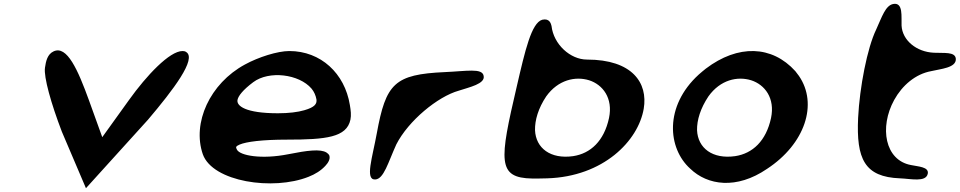

<svg xmlns="http://www.w3.org/2000/svg" viewBox="-20 -940 5058 1012"><path d="M306 -246 433 52 760 -309C893 -466 1019 -631 961 -666C956 -670 948 -671 942 -671C874 -671 753 -543 660 -413L519 -217L449 -411C391 -571 333 -703 262 -669C230 -654 222 -618 217 -583C210 -534 249 -395 306 -246Z M1606 -8C1642 -22 1672 -41 1695 -66C1709 -81 1722 -101 1716 -120C1713 -127 1707 -132 1701 -136C1669 -156 1599 -147 1499 -127C1358 -99 1245 -120 1229 -151C1221 -165 1223 -169 1243 -178C1278 -193 1363 -204 1492 -204C1699 -204 1807 -216 1827 -309C1832 -333 1829 -358 1824 -387C1797 -553 1671 -671 1505 -671C1443 -671 1342 -639 1271 -600C1086 -500 992 -292 1049 -127C1101 19 1420 66 1606 -8ZM1622 -473C1636 -456 1644 -437 1648 -416C1651 -393 1640 -375 1584 -359C1550 -349 1502 -343 1445 -343C1274 -343 1225 -382 1232 -414C1236 -434 1260 -466 1315 -507C1398 -569 1556 -550 1622 -473Z M1957 6C2003 5 2026 -85 2069 -179C2132 -303 2287 -431 2398 -462C2452 -480 2540 -498 2529 -541C2521 -582 2440 -565 2325 -560C2059 -548 2014 -500 1966 -237C1943 -110 1903 8 1957 6Z M2704 -485C2612 -92 2600 -2 2786 1C2809 1 2836 1 2864 0C3160 -9 3344 -197 3373 -367C3396 -503 3313 -626 3074 -626C2986 -626 2898 -706 2887 -803C2884 -814 2878 -845 2838 -836C2781 -819 2748 -675 2704 -485ZM2859 -432C2922 -520 3013 -539 3085 -517C3157 -494 3212 -423 3190 -318C3164 -197 3093 -131 3001 -117C2882 -100 2804 -159 2800 -254C2799 -307 2817 -369 2859 -432Z M3663 -547C3480 -380 3499 -158 3618 -51C3709 37 3862 60 4023 -50C4223 -181 4293 -392 4191 -540C4185 -548 4178 -557 4172 -565C4049 -701 3870 -707 3700 -578C3688 -568 3675 -558 3663 -547ZM3714 -432C3777 -520 3867 -539 3939 -517C4011 -494 4066 -423 4044 -318C4018 -197 3947 -131 3855 -117C3736 -100 3658 -159 3654 -254C3653 -307 3672 -369 3714 -432Z M4503 -319C4493 -103 4536 -7 4724 0C4780 2 4860 22 4870 -24C4878 -61 4818 -62 4782 -70C4644 -95 4614 -269 4693 -413C4736 -491 4806 -550 4888 -565C4937 -577 5021 -582 5018 -630C5015 -669 4954 -659 4903 -662C4810 -666 4736 -728 4732 -805C4730 -851 4742 -929 4688 -919C4647 -911 4629 -852 4598 -784C4551 -687 4511 -480 4503 -319Z"/></svg>

Font: Venom Sans
Style: BdObl
Weight: 700
Version: Version 1.001